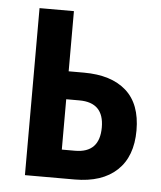

<svg xmlns="http://www.w3.org/2000/svg" viewBox="-45 -583 521 623"><g transform="rotate(5 216.0 -272.0)"><path d="M59 0V-544H171V-348H221Q310 -348 358.5 -305Q407 -262 407 -176Q407 -91 358.5 -45.5Q310 0 221 0ZM171 -93H214Q294 -93 294 -176Q294 -257 214 -257H171Z"/></g></svg>

Font: Noto Sans ExtraCondensed SemiBold
Style: Regular
Weight: 600
Width: 2
Designer: Monotype Design Team
Foundry: Monotype Imaging Inc.
Version: Version 2.013; ttfautohint (v1.8.4.7-5d5b)